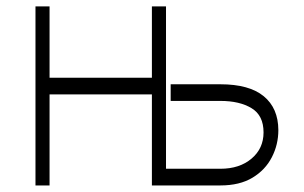

<svg xmlns="http://www.w3.org/2000/svg" viewBox="-20 -565 926 585"><path d="M88.1 0V-545.5H131V-328.1H442.8V-545.5H485.8V-50.8H651.6Q709.9 -50.8 746.4 -81.7Q783 -112.6 783 -161.6Q783 -213.4 746.4 -235.4Q709.9 -257.5 651.6 -257.5H500V-308.2H651.6Q739.3 -308.2 783.6 -271.8Q827.8 -235.4 828.1 -168.7Q828.1 -124.3 808.2 -85.8Q788.4 -47.2 749.3 -23.6Q710.2 0 651.6 0H442.8V-277.3H131V0Z"/></svg>

Font: Inter UI Extra Light
Style: Regular
Weight: 200
Designer: Rasmus Andersson
Foundry: rsms
Version: 3.2;8d6f07862